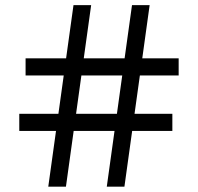

<svg xmlns="http://www.w3.org/2000/svg" viewBox="-20 -713 760 737"><path d="M665.8 -423.3V-489.1H526.1L554.4 -693.3H486.7L458.3 -489.1H301.5L329.9 -693.3H262.1L233.7 -489.1H78.2V-423.3H224.6L204.2 -276.2H54V-210.4H195L165.3 3.5H233.1L262.8 -210.4H419.6L389.9 3.5H457.6L487.3 -210.4H641.6V-276.2H496.4L516.9 -423.3ZM428.8 -276.2H272L292.4 -423.3H449.2Z"/></svg>

Font: Diatome
Style: Regular
Weight: 400
Designer: 15.100.17
Foundry: 15.100.17
Version: Version 1.008;Fontself Maker 3.5.8